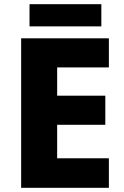

<svg xmlns="http://www.w3.org/2000/svg" viewBox="-20 -897 590 917"><path d="M500 0H81V-714H500V-575H253V-440H483V-301H253V-141H500ZM464 -877V-771H121V-877Z"/></svg>

Font: Noto Sans Cherokee ExtraBold
Style: Regular
Weight: 800
Designer: Monotype Design Team
Foundry: Monotype Imaging Inc.
Version: Version 2.001; ttfautohint (v1.8.4.7-5d5b)